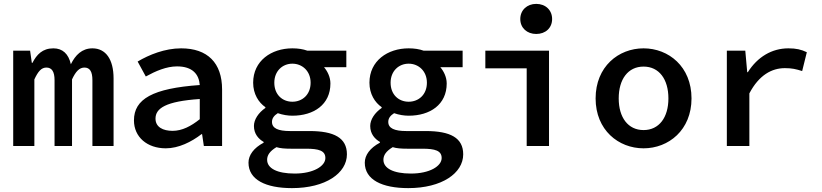

<svg xmlns="http://www.w3.org/2000/svg" viewBox="-20 -752 4233 989"><path d="M48 0H157V-343C176 -384 193 -404 219 -404C247 -404 261 -383 261 -339V0H351V-343C370 -384 389 -404 415 -404C443 -404 456 -383 456 -339V0H565V-348C565 -446 525 -503 456 -503C402 -503 368 -468 345 -421C333 -475 302 -503 255 -503C199 -503 169 -471 147 -428H144L135 -491H48Z M670 -132C670 -46 738 12 834 12C900 12 966 -21 1018 -61H1021L1030 0H1124V-291C1124 -428 1049 -503 913 -503C829 -503 748 -470 689 -435L731 -358C782 -386 837 -410 892 -410C972 -410 1005 -369 1009 -314C767 -297 670 -242 670 -132ZM781 -141C781 -194 833 -230 1009 -242V-138C964 -102 918 -78 869 -78C820 -78 781 -97 781 -141Z M1356 71C1356 48 1369 27 1404 6C1423 12 1447 14 1479 14H1557C1622 14 1656 24 1656 62C1656 104 1594 142 1498 142C1407 142 1356 115 1356 71ZM1260 86C1260 174 1349 217 1484 217C1657 217 1767 140 1767 43C1767 -42 1701 -77 1574 -77H1474C1413 -77 1381 -91 1381 -124C1381 -143 1392 -157 1411 -169C1437 -160 1463 -156 1486 -156C1596 -156 1682 -213 1682 -322C1682 -356 1666 -386 1649 -406H1764V-491H1563C1541 -499 1515 -503 1486 -503C1378 -503 1284 -439 1284 -326C1284 -268 1312 -224 1347 -200V-196C1311 -171 1288 -136 1288 -103C1288 -62 1312 -36 1338 -21V-17C1287 10 1260 47 1260 86ZM1486 -228C1435 -228 1393 -264 1393 -326C1393 -386 1435 -424 1486 -424C1537 -424 1580 -386 1580 -326C1580 -264 1537 -228 1486 -228Z M1955 71C1955 48 1968 27 2003 6C2022 12 2046 14 2078 14H2156C2221 14 2255 24 2255 62C2255 104 2193 142 2097 142C2006 142 1955 115 1955 71ZM1859 86C1859 174 1948 217 2083 217C2256 217 2366 140 2366 43C2366 -42 2300 -77 2173 -77H2073C2012 -77 1980 -91 1980 -124C1980 -143 1991 -157 2010 -169C2036 -160 2062 -156 2085 -156C2195 -156 2281 -213 2281 -322C2281 -356 2265 -386 2248 -406H2363V-491H2162C2140 -499 2114 -503 2085 -503C1977 -503 1883 -439 1883 -326C1883 -268 1911 -224 1946 -200V-196C1910 -171 1887 -136 1887 -103C1887 -62 1911 -36 1937 -21V-17C1886 10 1859 47 1859 86ZM2085 -228C2034 -228 1992 -264 1992 -326C1992 -386 2034 -424 2085 -424C2136 -424 2179 -386 2179 -326C2179 -264 2136 -228 2085 -228Z M2480 -400H2693V0H2808V-491H2480ZM2742 -577C2790 -577 2824 -608 2824 -654C2824 -700 2790 -732 2742 -732C2695 -732 2660 -700 2660 -654C2660 -608 2695 -577 2742 -577Z M3048 -245C3048 -82 3166 12 3295 12C3424 12 3542 -82 3542 -245C3542 -409 3424 -503 3295 -503C3166 -503 3048 -409 3048 -245ZM3167 -245C3167 -344 3215 -409 3295 -409C3375 -409 3423 -344 3423 -245C3423 -147 3375 -82 3295 -82C3215 -82 3167 -147 3167 -245Z M3724 0H3840V-271C3890 -366 3956 -401 4023 -401C4060 -401 4080 -396 4112 -386L4136 -483C4107 -497 4081 -503 4041 -503C3956 -503 3882 -459 3832 -380H3829L3819 -491H3724Z"/></svg>

Font: Source Code Pro Semibold
Style: Regular
Weight: 600
Monospace: yes
Designer: Paul D. Hunt
Foundry: Adobe Systems Incorporated
Version: Version 1.017;PS 1.000;hotconv 1.0.70;makeotf.lib2.5.5900